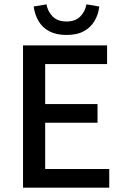

<svg xmlns="http://www.w3.org/2000/svg" viewBox="-20 -864 573 884"><path d="M86 0V-655H473V-569H188V-385H429V-299H188V-86H483V0ZM286 -703Q239 -703 207 -720Q175 -737 157.5 -767Q140 -797 135 -834L194 -844Q200 -810 223 -787.5Q246 -765 286 -765Q326 -765 349 -787.5Q372 -810 378 -844L437 -834Q433 -797 415 -767Q397 -737 365.5 -720Q334 -703 286 -703Z"/></svg>

Font: Assistant ExtraLight SemiBold
Style: Regular
Weight: 600
Version: Version 3.000